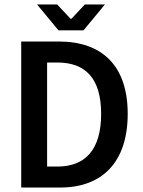

<svg xmlns="http://www.w3.org/2000/svg" viewBox="-20 -840 639 860"><path d="M75 0H250C437 0 552 -113 552 -330C552 -546 437 -654 244 -654H75ZM191 -94V-560H237C362 -560 433 -490 433 -330C433 -169 362 -94 237 -94ZM360 -820 300 -756H296L236 -820H146L242 -704H354L450 -820Z"/></svg>

Font: Source Code Pro Semibold
Style: Regular
Weight: 600
Monospace: yes
Designer: Paul D. Hunt
Foundry: Adobe Systems Incorporated
Version: Version 1.017;PS 1.000;hotconv 1.0.70;makeotf.lib2.5.5900